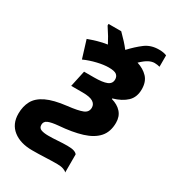

<svg xmlns="http://www.w3.org/2000/svg" viewBox="-257 -792 1023 1139"><g transform="rotate(30 254.5 -222.0)"><path d="M373 233Q367 225 350 219Q333 213 308 213Q266 213 224 215Q182 217 137 217Q56 217 7 178.5Q-42 140 -42 69Q-42 19 -21.5 -19Q-1 -57 49 -81Q99 -105 186 -115Q257 -123 287.5 -135.5Q318 -148 318 -179Q318 -203 296.5 -216.5Q275 -230 225 -230H147L171 -341H240Q298 -341 326 -352.5Q354 -364 354 -393Q354 -413 340 -424.5Q326 -436 286 -436Q253 -436 208.5 -425.5Q164 -415 124 -397L87 -517Q117 -528 148 -537Q179 -546 213 -551Q203 -571 189 -594.5Q175 -618 155 -648V-659H242Q267 -634 284 -615.5Q301 -597 318 -575Q358 -618 397 -647.5Q436 -677 491 -677Q524 -677 544 -668V-590Q536 -592 527.5 -593.5Q519 -595 508 -595Q490 -595 469 -584.5Q448 -574 419 -546Q464 -532 492 -502.5Q520 -473 520 -421Q520 -367 487 -335.5Q454 -304 395 -287V-283Q438 -271 462.5 -243.5Q487 -216 487 -173Q487 -111 453.5 -73Q420 -35 355.5 -15Q291 5 199 12Q154 16 131.5 25.5Q109 35 109 58Q109 80 127.5 87Q146 94 177 94Q208 94 242 91.5Q276 89 306 89Q336 89 351.5 94.5Q367 100 373 109Z"/></g></svg>

Font: Noto Sans ExtraBold
Style: Italic
Weight: 800
Italic angle: -12°
Designer: Monotype Design Team
Foundry: Monotype Imaging Inc.
Version: Version 2.013; ttfautohint (v1.8.4.7-5d5b)